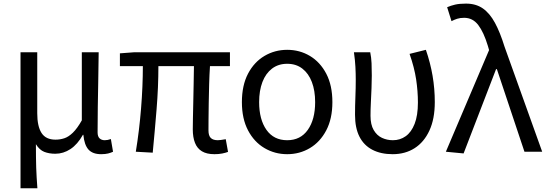

<svg xmlns="http://www.w3.org/2000/svg" viewBox="-20 -829 2990 1049"><path d="M92.1 199.6V-543.4H183.5V-210.3Q183.5 -138.9 206.9 -102.5Q230.4 -66 283.3 -66Q308.4 -66 331.5 -73.6Q354.6 -81.2 378.2 -104.1Q401.8 -126.9 427 -171.4V-543.4H519.1Q518.3 -469.8 516.9 -393.9Q515.4 -318 514.3 -244.8Q513.2 -171.5 513.2 -105.8Q513.2 -83.3 524 -73.1Q534.7 -62.9 552.4 -62.9Q560.4 -62.9 568.1 -64.4Q575.8 -65.9 585.8 -69.3L597.6 0.1Q585.9 5.7 570.7 9.5Q555.4 13.4 532.6 13.4Q486.3 13.4 463.4 -11.9Q440.6 -37.3 435.4 -92.4H433Q403.6 -40 364.9 -14.5Q326.1 11 282.2 11Q248.6 11 222.1 0.8Q195.7 -9.5 176.2 -41.2Q176.2 -1.5 176.6 29.5Q177 60.5 177.8 87.2Q178.7 113.9 180.3 140.7Q181.9 167.5 184.3 199.6Z M1151.6 13.4Q1109.2 13.4 1083.2 -2.4Q1057.2 -18.1 1045.3 -48.5Q1033.3 -78.8 1033.3 -122.3Q1033.3 -143.5 1034.1 -182.9Q1035 -222.3 1036 -271.7Q1037 -321 1038 -372.2Q1039 -423.4 1039.6 -467.8H845.4Q845.4 -353.2 835.4 -231.1Q825.4 -108.9 814.4 5.1L722 0Q740.9 -115.2 750.7 -236.7Q760.5 -358.1 760.5 -467.8H635.1V-537.6L712.6 -543.4H1236.3V-467.8H1127.2Q1124.2 -421.4 1122.7 -368.6Q1121.2 -315.8 1120.4 -265.5Q1119.6 -215.2 1119.3 -175.7Q1119 -136.3 1119 -116.3Q1119 -87.6 1131.7 -75.2Q1144.4 -62.9 1170 -62.9Q1182.2 -62.9 1213.4 -68.5L1225.9 0.9Q1212.3 6 1193.8 9.7Q1175.2 13.4 1151.6 13.4Z M1549.1 13.4Q1481.4 13.4 1424.9 -20Q1368.4 -53.3 1335 -117Q1301.6 -180.6 1301.6 -271Q1301.6 -362.5 1335 -426.3Q1368.4 -490 1424.9 -523.4Q1481.4 -556.8 1549.1 -556.8Q1617.2 -556.8 1673.2 -523.4Q1729.2 -490 1762.6 -426.3Q1796 -362.5 1796 -271Q1796 -180.6 1762.6 -117Q1729.2 -53.3 1673.2 -20Q1617.2 13.4 1549.1 13.4ZM1549.1 -62.9Q1621.7 -62.9 1661.7 -119.5Q1701.8 -176.2 1701.8 -271Q1701.8 -333.8 1683.9 -380.8Q1666 -427.8 1631.8 -454.2Q1597.7 -480.5 1549.1 -480.5Q1500.8 -480.5 1466.2 -454.2Q1431.6 -427.8 1413.7 -380.8Q1395.8 -333.8 1395.8 -271Q1395.8 -176.2 1435.8 -119.5Q1475.9 -62.9 1549.1 -62.9Z M2125.3 13.4Q2060.8 13.4 2014.5 -10.7Q1968.1 -34.8 1943.9 -82.3Q1919.7 -129.9 1919.7 -201.7Q1919.7 -250 1921.7 -298.3Q1923.7 -346.5 1923.7 -394.4Q1923.7 -427.2 1921.8 -463.9Q1919.9 -500.7 1913.7 -543.4H2002.8Q2008.6 -515 2010 -483.6Q2011.3 -452.1 2011.3 -416Q2011.3 -386.1 2009.8 -347.4Q2008.3 -308.8 2006.3 -269.5Q2004.3 -230.2 2004.3 -196.5Q2004.3 -148.1 2021.6 -118.6Q2038.8 -89 2066.6 -76Q2094.5 -62.9 2126.5 -62.9Q2165.9 -62.9 2196.6 -84.8Q2227.4 -106.7 2245.3 -152.4Q2263.3 -198.2 2263.3 -268.8Q2263.3 -330.4 2253.6 -395.2Q2243.8 -460.1 2217.7 -534.6L2306.8 -556.8Q2331.3 -485.7 2343.4 -414.9Q2355.5 -344.2 2355.5 -271.3Q2355.5 -179.2 2326.1 -115.7Q2296.7 -52.2 2245.2 -19.4Q2193.7 13.4 2125.3 13.4Z M2512.9 9.3 2416 0 2652.1 -555.4 2645.5 -578.3Q2622.8 -653.3 2592.8 -692.5Q2562.8 -731.7 2516 -731.7Q2493.8 -731.7 2477.6 -726.4Q2461.3 -721.1 2446.8 -713.3L2423 -789.6Q2442.9 -798.2 2466.5 -803.8Q2490.1 -809.3 2526 -809.3Q2580.2 -809.3 2618 -783Q2655.8 -756.7 2684.1 -704.5Q2712.4 -652.3 2736.4 -574.4L2942.3 0H2845.4L2694.7 -451.3H2690.3Z"/></svg>

Font: Noto Sans KR Thin
Style: Regular
Weight: 100
Designer: Ryoko NISHIZUKA 西塚涼子 (kana, bopomofo & ideographs); Paul D. Hunt (Latin, Greek & Cyrillic); Sandoll Communications 산돌커뮤니
Foundry: Adobe
Version: Version 2.004-H2;hotconv 1.0.118;makeotfexe 2.5.65603